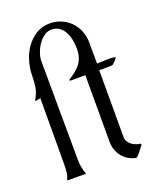

<svg xmlns="http://www.w3.org/2000/svg" viewBox="-124 -709 646 793"><g transform="rotate(-20 199.5 -313.0)"><path d="M25.9 -357.9Q40.5 -381.3 44.7 -405Q48.8 -428.7 48.8 -455.6Q48.8 -486.3 57.9 -518.1Q66.9 -549.8 85 -575.7Q103 -601.6 129.4 -618.2Q155.8 -634.8 190.4 -634.8Q217.8 -634.8 241.2 -624.5Q264.6 -614.3 281.5 -596.7Q298.3 -579.1 307.9 -555.2Q317.4 -531.2 317.4 -504.4Q317.4 -481 317.4 -458.3Q317.4 -435.5 317.9 -412.1Q331.1 -412.1 344 -412.8Q356.9 -413.6 370.1 -413.6Q377.4 -413.6 384.8 -413.1Q392.1 -412.6 399.4 -411.1Q395.5 -402.8 389.2 -396.5Q382.8 -390.1 376 -384.3Q361.3 -382.8 346.4 -382.8Q331.5 -382.8 316.9 -383.3V-88.9Q316.9 -78.1 322.3 -69.3Q327.6 -60.5 335.7 -54.4Q343.8 -48.3 353.8 -44.4Q363.8 -40.5 373.5 -39.6L376 -37.6V-34.7Q374 -32.2 368.7 -24.9Q363.3 -17.6 357.2 -10Q351.1 -2.4 345.5 3.4Q339.8 9.3 337.4 9.3Q333.5 9.3 325.2 6.6Q316.9 3.9 313 2Q299.8 -3.9 289.3 -13.4Q278.8 -22.9 271.2 -34.9Q263.7 -46.9 259.8 -60.8Q255.9 -74.7 255.9 -88.9V-383.3H190.4L187 -384.8L188 -388.7Q204.6 -399.4 218.3 -410.2Q231.9 -420.9 241.2 -433.3Q250.5 -445.8 255.6 -461.7Q260.7 -477.5 260.7 -499Q260.7 -516.1 257.3 -535.4Q253.9 -554.7 245.6 -570.8Q237.3 -586.9 223.4 -597.7Q209.5 -608.4 188 -608.4Q170.4 -608.4 155.3 -597.4Q140.1 -586.4 128.9 -569.8Q117.7 -553.2 111.3 -534.4Q105 -515.6 105 -500L107.4 -62.5Q107.4 -49.8 110.4 -33Q113.3 -16.1 118.2 -3.9L120.1 -2.4L116.2 0H39.6L37.6 -1V-3.9Q43.9 -16.1 45.9 -32.5Q47.9 -48.8 47.9 -62.5L48.8 -357.9L29.8 -353.5L25.9 -354.5Z"/></g></svg>

Font: CAT Linz
Style: Regular
Weight: 400
Designer: Peter Wiegel
Foundry: Peter Wiegel
Version: Version 1.08